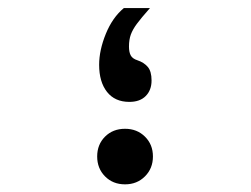

<svg xmlns="http://www.w3.org/2000/svg" viewBox="-20 -450 640 489"><path d="M232.5 -285Q232.5 -322 249.5 -363.8Q266.5 -405.5 295.5 -429.5H362Q339 -403.5 328.5 -389.2Q318 -375 313.2 -362Q308.5 -349 308.5 -331.5Q308.5 -317 313 -308.8Q317.5 -300.5 330 -296.5Q346.5 -291 356.2 -279.8Q366 -268.5 366 -245Q366 -220.5 351.2 -205.5Q336.5 -190.5 309.5 -190.5Q272.5 -190.5 252.5 -216Q232.5 -241.5 232.5 -285ZM227.5 -51.5Q227.5 -82 247.5 -102Q267.5 -122 298.5 -122Q329 -122 349.2 -102Q369.5 -82 369.5 -51.5Q369.5 -21 349.2 -0.8Q329 19.5 298.5 19.5Q267.5 19.5 247.5 -0.8Q227.5 -21 227.5 -51.5Z"/></svg>

Font: JuliaMono ExtraBold
Style: Italic
Weight: 800
Italic angle: -9°
Monospace: yes
Designer: cormullion
Foundry: corm
Version: Version 0.057; ttfautohint (v1.8.4)